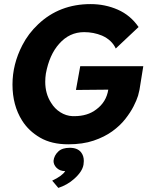

<svg xmlns="http://www.w3.org/2000/svg" viewBox="-20 -693 720 938"><path d="M313.5 12Q232 12 176 -20.5Q120 -53 88 -104Q41 -178.5 41 -280Q41 -379 89 -472Q118.5 -529.5 166.5 -574.5Q270.5 -673 422.5 -673Q493.5 -673 555.5 -645.8Q617.5 -618.5 657 -561L545.5 -456Q526.5 -497.5 478.5 -519Q437.5 -536 391 -536Q319 -536 269 -479Q221 -425.5 204 -333Q201 -313 201 -293.5Q201 -235 229.5 -191Q247 -162 274.8 -144.5Q302.5 -127 334.5 -125.5H342.5Q408 -125.5 450.5 -158.5Q499.5 -194.5 509 -255L351 -253.5L372 -369.5H680L661.5 -254.5L654.5 -225.5Q647.5 -203 632.5 -173.5Q617.5 -144 592 -111.5Q566.5 -79 528.5 -51.5Q490.5 -24 437.5 -6Q384.5 12 313.5 12ZM265 225 235 189.5Q284 166.5 298.5 143Q271.5 143 255 125.5Q241.5 111 241.5 93Q244 66.5 265.5 46.5Q284.5 29 321 29Q358.5 29 376 51Q389.5 68 389.5 93.5L388 111Q382.5 145.5 341.5 181.5Q309 210.5 265 225Z"/></svg>

Font: Lucymar Sans
Style: Bold Italic
Weight: 700
Italic angle: -10°
Foundry: The League of Moveable Type (original font) / Main changes by Cristiano Sobral with portions from Mirco Monsees
Version: Version 2.00;August 30, 2020;FontCreator 13.0.0.2681 64-bit